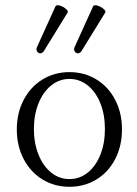

<svg xmlns="http://www.w3.org/2000/svg" viewBox="-20 -699 520 730"><path d="M43.9 -207Q43.9 -269 69.8 -318.8Q95.7 -368.7 141.4 -396.7Q187 -424.8 244.1 -424.8Q301.3 -424.8 346.9 -396.7Q392.6 -368.7 418.2 -318.8Q443.8 -269 443.8 -207Q443.8 -144.5 418.2 -94.7Q392.6 -44.9 346.9 -16.8Q301.3 11.2 244.1 11.2Q187 11.2 141.4 -16.8Q95.7 -44.9 69.8 -94.7Q43.9 -144.5 43.9 -207ZM244.1 -18.1Q282.7 -18.1 313.5 -42.7Q344.2 -67.4 361.6 -110.6Q378.9 -153.8 378.9 -208.5Q378.9 -263.2 361.6 -306.4Q344.2 -349.6 313.5 -374.3Q282.7 -398.9 244.1 -398.9Q205.6 -398.9 174.8 -374.3Q144 -349.6 126.5 -306.2Q108.9 -262.7 108.9 -208.5Q108.9 -154.3 126.5 -110.8Q144 -67.4 174.8 -42.7Q205.6 -18.1 244.1 -18.1ZM199.2 -679.2Q206.5 -679.2 217 -674.1Q227.5 -668.9 233.6 -662.4Q239.7 -655.8 236.8 -650.9L147.5 -505.9Q141.1 -496.1 132.8 -496.1Q127.4 -496.1 123 -500.7Q118.7 -505.4 118.7 -511.7Q118.7 -516.1 120.6 -520L190.9 -674.8Q193.4 -679.2 199.2 -679.2ZM334 -674.8Q336.4 -679.2 342.3 -679.2Q349.6 -679.2 360.1 -674.1Q370.6 -668.9 376.7 -662.4Q382.8 -655.8 379.9 -650.9L290.5 -505.9Q284.2 -496.1 275.9 -496.1Q270.5 -496.1 266.1 -500.7Q261.7 -505.4 261.7 -511.7Q261.7 -516.1 263.7 -520Z"/></svg>

Font: JuniusX Light
Style: Regular
Weight: 300
Designer: Peter S. Baker
Foundry: Briery Creek Software
Version: Version 1.008